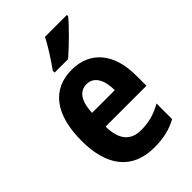

<svg xmlns="http://www.w3.org/2000/svg" viewBox="-230 -856 957 957"><g transform="rotate(-45 248.5 -378.0)"><path d="M431 -757V-766H277C254 -721 219 -667 185 -619V-606H280C327 -647 401 -719 431 -757ZM255 -556C117 -556 39 -456 39 -270C39 -92 118 10 273 10C338 10 388 -2 435 -28V-138C384 -109 340 -98 287 -98C213 -98 175 -144 174 -236H462V-309C462 -462 386 -556 255 -556ZM257 -453C308 -453 335 -405 335 -332H175C178 -417 210 -453 257 -453Z"/></g></svg>

Font: Noto Sans Armenian Condensed
Style: Regular
Weight: 400
Width: 3
Designer: Monotype Design Team
Foundry: Monotype Imaging Inc.
Version: Version 2.008